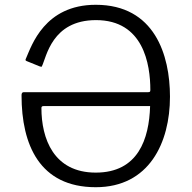

<svg xmlns="http://www.w3.org/2000/svg" viewBox="-20 -772 802 802"><path d="M608 -396C608 -389 606 -387 599 -387H81C71 -387 70 -381 70 -373C70 -168 145 10 380 10C603 10 690 -176 690 -368C690 -542 626 -752 380 -752C166 -752 112 -581 89 -529C86 -523 85 -519 91 -517L145 -495C151 -493 154 -492 155 -495C174 -533 196 -688 381 -688C579 -688 608 -504 608 -396ZM607 -329C603 -191 557 -51 380 -51C204 -51 153 -193 153 -321C153 -327 156 -329 164 -329Z"/></svg>

Font: 18Franklin Light
Style: Regular
Weight: 300
Designer: Pablo Impallari, Rodrigo Fuenzalida (Modified by Dan O. Williams)
Version: Version 0.025;PS 000.025;hotconv 1.0.88;makeotf.lib2.5.64775